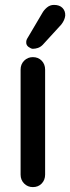

<svg xmlns="http://www.w3.org/2000/svg" viewBox="-20 -763 286 783"><path d="M164 -51Q164 -29 150 -14.5Q136 0 114 0Q93 0 78.5 -14.5Q64 -29 64 -51V-479Q64 -501 78.5 -515.5Q93 -530 114 -530Q136 -530 150 -515.5Q164 -501 164 -479ZM114 -564Q107 -564 96.5 -571.5Q86 -579 87 -592Q87 -600 93 -609L152 -709Q159 -722 171.5 -732.5Q184 -743 200 -743Q223 -743 235 -730.5Q247 -718 246 -699Q245 -690 241 -681Q237 -672 230 -663L154 -580Q145 -571 134.5 -567.5Q124 -564 114 -564Z"/></svg>

Font: Quicksand SemiBold
Style: Regular
Weight: 600
Designer: Andrew Paglinawan
Foundry: Andrew Paglinawan
Version: Version 3.006